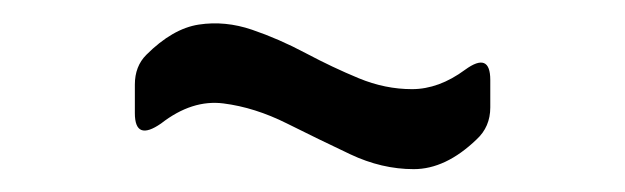

<svg xmlns="http://www.w3.org/2000/svg" viewBox="-20 -358 547 168"><path d="M121 -250Q98 -234 98 -259V-284Q98 -300 108 -310Q131 -333 154 -336.5Q177 -340 200.5 -332Q224 -324 247.5 -311.5Q271 -299 294 -289.5Q317 -280 340.5 -280Q364 -280 387 -297Q409 -313 409 -288V-264Q409 -247 397 -236Q370 -210 342 -210Q314 -210 286.5 -223Q259 -236 231 -250Q203 -264 175.5 -267.5Q148 -271 121 -250Z"/></svg>

Font: Pitagon Sans Medium
Style: Regular
Weight: 500
Designer: Travis Tran
Foundry: Pitagon
Version: Version 1.001; ttfautohint (v1.8.4.7-5d5b);gftools[0.9.26]